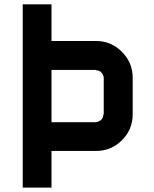

<svg xmlns="http://www.w3.org/2000/svg" viewBox="-20 -853 700 873"><path d="M416.7 -297.5Q430 -299.2 440 -308.3Q450 -317.5 450 -333.3H451.7V-500Q450 -513.3 441.2 -523.3Q432.5 -533.3 416.7 -533.3V-535H214.2V-297.5ZM416.7 -166.7H214.2V0H83.3V-833.3H214.2V-666.7H416.7Q485 -666.7 534.2 -617.5Q583.3 -568.3 583.3 -500V-333.3Q583.3 -264.2 534.6 -215.4Q485.8 -166.7 416.7 -166.7Z"/></svg>

Font: 0xA000-Squareish
Style: Squareish-Bold
Weight: 700
Version: Version 0.1